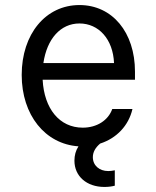

<svg xmlns="http://www.w3.org/2000/svg" viewBox="-20 -570 620 761"><path d="M149 -254H515V-286C515 -442 425 -550 295 -550C161 -550 66 -435 66 -273C66 -114 159 1 291 10C280 27 275 46 275 67C275 128 323 171 394 171C410 171 424 169 435 166V105C426 107 416 108 409 108C374 108 348 86 348 53C348 33 358 15 377 -1C442 -22 490 -72 505 -138H425C409 -93 364 -64 308 -64C216 -64 155 -139 149 -254ZM295 -477C371 -477 428 -415 432 -320H152C166 -416 220 -477 295 -477Z"/></svg>

Font: CommitMono-dimboump
Style: Regular
Weight: 400
Monospace: yes
Designer: Eigil Nikolajsen
Foundry: Eigil Nikolajsen
Version: Version 1.143